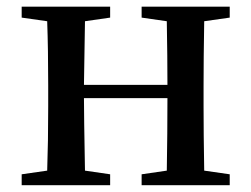

<svg xmlns="http://www.w3.org/2000/svg" viewBox="-20 -546 741 566"><path d="M657.2 -494.1 582 -483.4Q580.1 -372.1 580.1 -293.9V-232.4Q580.1 -154.3 582 -43L657.2 -32.2V0H397.5V-32.2L471.7 -43Q473.6 -154.3 473.6 -256.8H227.5Q227.5 -208 230.5 -43L304.7 -32.2V0H43.9V-32.2L119.1 -43Q122.1 -127 122.1 -232.4V-293.9Q122.1 -400.4 119.1 -483.4L43.9 -494.1V-526.4H304.7V-494.1L230.5 -483.4Q227.5 -322.3 227.5 -295.9H473.6Q473.6 -376 471.7 -483.4L397.5 -494.1V-526.4H657.2Z"/></svg>

Font: GenYoMin JP SemiBold
Style: Regular
Weight: 600
Version: Version 1.001;PS 1;hotconv 16.6.51;makeotf.lib2.5.65220 DEVE